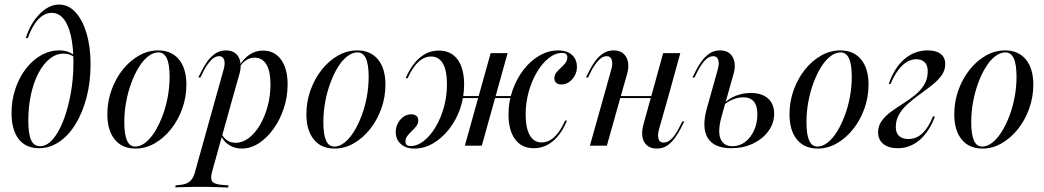

<svg xmlns="http://www.w3.org/2000/svg" viewBox="-20 -651 4667 858"><path d="M154 11.3Q95.2 11.3 63.3 -29.8Q31.5 -71 31.5 -146Q31.5 -202.4 48.4 -253.2Q65.3 -304 94.8 -342.7Q124.2 -381.5 162.9 -403.6Q201.6 -425.8 244.4 -425.8Q287.1 -425.8 312.9 -402.4V-394.4Q304.8 -402.4 291.9 -406.9Q279 -411.3 263.7 -411.3Q230.6 -411.3 202 -388.3Q173.4 -365.3 152 -324.6Q130.6 -283.9 118.5 -229.4Q106.5 -175 106.5 -112.1Q106.5 -52.4 119 -25Q131.5 2.4 158.9 2.4Q188.7 2.4 215.3 -27.8Q241.9 -58.1 262.5 -110.5Q283.1 -162.9 295.6 -230.2Q308.1 -297.6 308.1 -371Q308.1 -441.1 296.8 -491.1Q285.5 -541.1 263.7 -567.3Q241.9 -593.5 211.3 -593.5Q178.2 -593.5 150.8 -564.1Q123.4 -534.7 104 -480.6H95.2Q115.3 -546 156.9 -588.3Q198.4 -630.6 243.5 -630.6Q285.5 -630.6 316.9 -596.8Q348.4 -562.9 366.5 -502.8Q384.7 -442.7 384.7 -363.7Q384.7 -283.9 366.9 -216.1Q349.2 -148.4 318.1 -97.2Q287.1 -46 244.8 -17.3Q202.4 11.3 154 11.3Z M585.5 12.9Q525.8 12.9 492.7 -27.8Q459.7 -68.5 459.7 -140.3Q459.7 -196.8 478.2 -248.4Q496.8 -300 528.6 -339.9Q560.5 -379.8 601.2 -402.8Q641.9 -425.8 687.1 -425.8Q746 -425.8 779.4 -385.5Q812.9 -345.2 812.9 -272.6Q812.9 -216.9 794.4 -165.3Q775.8 -113.7 744 -73.8Q712.1 -33.9 671.4 -10.5Q630.6 12.9 585.5 12.9ZM584.7 4Q607.3 4 629.8 -13.7Q652.4 -31.5 671.4 -61.7Q690.3 -91.9 705.6 -131.9Q721 -171.8 729.4 -216.9Q737.9 -262.1 737.9 -307.3Q737.9 -363.7 725.4 -390.3Q712.9 -416.9 687.9 -416.9Q665.3 -416.9 642.7 -399.6Q620.2 -382.3 601.2 -352Q582.3 -321.8 567.3 -281.9Q552.4 -241.9 544 -196.8Q535.5 -151.6 535.5 -105.6Q535.5 -50 547.6 -23Q559.7 4 584.7 4Z M1154.8 -425Q1206.5 -425 1235.9 -384.7Q1265.3 -344.4 1265.3 -273.4Q1265.3 -218.5 1248.4 -167.3Q1231.5 -116.1 1202.4 -75.4Q1173.4 -34.7 1136.7 -10.9Q1100 12.9 1060.5 12.9Q1028.2 12.9 1002.8 -3.6Q977.4 -20.2 966.9 -46.8L969.4 -54Q979.8 -33.9 995.6 -23.4Q1011.3 -12.9 1033.1 -12.9Q1063.7 -12.9 1091.5 -33.9Q1119.4 -54.8 1141.1 -91.5Q1162.9 -128.2 1175.8 -175.4Q1188.7 -222.6 1188.7 -273.4Q1188.7 -332.3 1170.6 -362.9Q1152.4 -393.5 1116.9 -393.5Q1097.6 -393.5 1079.8 -381.9Q1062.1 -370.2 1050 -350L1049.2 -355.6Q1068.5 -389.5 1095.6 -407.3Q1122.6 -425 1154.8 -425ZM941.9 -206.5 978.2 -336.3Q987.1 -365.3 981.9 -382.7Q976.6 -400 958.9 -400Q941.1 -400 924.2 -383.1Q907.3 -366.1 890.3 -334.7L875.8 -304.8H866.1L883.9 -339.5Q892.7 -357.3 906.9 -377Q921 -396.8 941.5 -411.3Q962.1 -425.8 989.5 -425.8Q1016.9 -425.8 1033.1 -412.1Q1049.2 -398.4 1054 -373.8Q1058.9 -349.2 1049.2 -317.7L1017.7 -206.5ZM872.6 183.9Q854 183.9 836.7 184.3Q819.4 184.7 801.6 185.1Q783.9 185.5 762.9 186.3L765.3 177.4L779 175.8Q800.8 174.2 814.5 168.1Q828.2 162.1 837.1 150Q846 137.9 851.6 116.9L941.9 -206.5H1017.7L927.4 117.7Q919.4 147.6 928.2 159.7Q937.1 171.8 970.2 175L1001.6 177.4L999.2 187.1Q979 186.3 957.3 185.5Q935.5 184.7 913.3 184.3Q891.1 183.9 866.9 183.9H871Z M1475 12.9Q1415.3 12.9 1382.3 -27.8Q1349.2 -68.5 1349.2 -140.3Q1349.2 -196.8 1367.7 -248.4Q1386.3 -300 1418.1 -339.9Q1450 -379.8 1490.7 -402.8Q1531.5 -425.8 1576.6 -425.8Q1635.5 -425.8 1669 -385.5Q1702.4 -345.2 1702.4 -272.6Q1702.4 -216.9 1683.9 -165.3Q1665.3 -113.7 1633.5 -73.8Q1601.6 -33.9 1560.9 -10.5Q1520.2 12.9 1475 12.9ZM1474.2 4Q1496.8 4 1519.4 -13.7Q1541.9 -31.5 1560.9 -61.7Q1579.8 -91.9 1595.2 -131.9Q1610.5 -171.8 1619 -216.9Q1627.4 -262.1 1627.4 -307.3Q1627.4 -363.7 1614.9 -390.3Q1602.4 -416.9 1577.4 -416.9Q1554.8 -416.9 1532.3 -399.6Q1509.7 -382.3 1490.7 -352Q1471.8 -321.8 1456.9 -281.9Q1441.9 -241.9 1433.5 -196.8Q1425 -151.6 1425 -105.6Q1425 -50 1437.1 -23Q1449.2 4 1474.2 4Z M1941.1 -425Q1995.2 -425 2024.6 -385.5Q2054 -346 2054 -273.4Q2054 -216.9 2036.3 -165.7Q2018.5 -114.5 1987.1 -74.2Q1955.6 -33.9 1915.7 -10.5Q1875.8 12.9 1831.5 12.9Q1793.5 12.9 1771 -7.7Q1748.4 -28.2 1748.4 -61.3Q1748.4 -82.3 1758.1 -100.4Q1767.7 -118.5 1783.5 -129.4Q1799.2 -140.3 1817.7 -140.3Q1832.3 -140.3 1840.7 -133.1Q1849.2 -125.8 1849.2 -112.9Q1849.2 -98.4 1840.3 -87.1Q1831.5 -75.8 1820.2 -65.3Q1808.9 -54.8 1800.4 -43.5Q1791.9 -32.3 1791.9 -18.5Q1791.9 1.6 1814.5 1.6Q1845.2 1.6 1874.2 -21.4Q1903.2 -44.4 1926.6 -83.5Q1950 -122.6 1963.7 -172.2Q1977.4 -221.8 1977.4 -274.2Q1977.4 -335.5 1959.3 -366.9Q1941.1 -398.4 1906.5 -398.4Q1875.8 -398.4 1849.6 -374.2Q1823.4 -350 1801.6 -301.6H1792.7Q1818.5 -361.3 1856 -393.1Q1893.5 -425 1941.1 -425ZM2365.3 11.3Q2311.3 11.3 2281.9 -28.6Q2252.4 -68.5 2252.4 -139.5Q2252.4 -196.8 2270.6 -248Q2288.7 -299.2 2319.8 -339.5Q2350.8 -379.8 2391.1 -402.8Q2431.5 -425.8 2475 -425.8Q2512.9 -425.8 2535.5 -406Q2558.1 -386.3 2558.1 -351.6Q2558.1 -330.6 2548.4 -312.9Q2538.7 -295.2 2523 -284.3Q2507.3 -273.4 2489.5 -273.4Q2474.2 -273.4 2465.7 -280.6Q2457.3 -287.9 2457.3 -300.8Q2457.3 -315.3 2466.1 -326.6Q2475 -337.9 2486.3 -348Q2497.6 -358.1 2506.5 -369.4Q2515.3 -380.6 2515.3 -395.2Q2515.3 -414.5 2492.7 -414.5Q2461.3 -414.5 2432.3 -391.5Q2403.2 -368.5 2379.8 -329.4Q2356.5 -290.3 2342.7 -241.1Q2329 -191.9 2329 -139.5Q2329 -78.2 2347.6 -46.4Q2366.1 -14.5 2400 -14.5Q2431.5 -14.5 2457.3 -38.7Q2483.1 -62.9 2505.6 -112.1H2513.7Q2488.7 -51.6 2450.8 -20.2Q2412.9 11.3 2365.3 11.3ZM2057.3 0 2172.6 -413.7H2248.4L2133.1 0ZM2012.9 -212.9 2015.3 -221.8H2300.8L2298.4 -212.9Z M2674.2 -206.5 2710.5 -336.3Q2719.4 -365.3 2714.1 -382.7Q2708.9 -400 2691.1 -400Q2673.4 -400 2656.5 -383.1Q2639.5 -366.1 2622.6 -334.7L2608.1 -304.8H2598.4L2616.1 -339.5Q2625 -357.3 2639.1 -377Q2653.2 -396.8 2673.8 -411.3Q2694.4 -425.8 2721.8 -425.8Q2749.2 -425.8 2765.3 -412.1Q2781.5 -398.4 2786.3 -373.8Q2791.1 -349.2 2781.5 -317.7L2750 -206.5ZM2616.1 0 2674.2 -206.5H2750L2691.9 0ZM2715.3 -212.9 2717.7 -221.8H2929.8L2927.4 -212.9ZM2886.3 -206.5 2943.5 -413.7H3020.2L2962.9 -206.5ZM2925.8 -76.6Q2917.7 -48.4 2922.6 -31Q2927.4 -13.7 2946 -13.7Q2963.7 -13.7 2980.6 -30.2Q2997.6 -46.8 3013.7 -78.2L3029 -108.1H3037.9L3020.2 -73.4Q3011.3 -56.5 2997.2 -36.3Q2983.1 -16.1 2963.3 -1.6Q2943.5 12.9 2914.5 12.9Q2887.9 12.9 2871.4 -1.2Q2854.8 -15.3 2850.8 -39.9Q2846.8 -64.5 2855.6 -96L2886.3 -206.5H2962.9Z M3150 -206.5 3186.3 -336.3Q3195.2 -365.3 3189.9 -382.7Q3184.7 -400 3166.9 -400Q3149.2 -400 3132.3 -383.1Q3115.3 -366.1 3098.4 -334.7L3083.9 -304.8H3074.2L3091.9 -339.5Q3100.8 -357.3 3114.9 -377Q3129 -396.8 3149.6 -411.3Q3170.2 -425.8 3197.6 -425.8Q3225 -425.8 3241.1 -412.1Q3257.3 -398.4 3262.1 -373.8Q3266.9 -349.2 3257.3 -317.7L3225.8 -206.5ZM3247.6 11.3Q3170.2 11.3 3142.3 -35.1Q3114.5 -81.5 3139.5 -169.4L3150 -206.5H3225.8L3204.8 -131.5Q3186.3 -65.3 3199.6 -31.5Q3212.9 2.4 3253.2 2.4Q3284.7 2.4 3309.7 -16.5Q3334.7 -35.5 3349.6 -68.1Q3364.5 -100.8 3364.5 -140.3Q3364.5 -216.1 3301.6 -216.1Q3276.6 -216.1 3252.4 -205.6Q3228.2 -195.2 3210.5 -177.4L3211.3 -184.7Q3234.7 -209.7 3266.9 -222.6Q3299.2 -235.5 3335.5 -235.5Q3384.7 -235.5 3412.1 -210.9Q3439.5 -186.3 3439.5 -142.7Q3439.5 -100 3413.7 -64.9Q3387.9 -29.8 3344.8 -9.3Q3301.6 11.3 3247.6 11.3Z M3633.9 12.9Q3574.2 12.9 3541.1 -27.8Q3508.1 -68.5 3508.1 -140.3Q3508.1 -196.8 3526.6 -248.4Q3545.2 -300 3577 -339.9Q3608.9 -379.8 3649.6 -402.8Q3690.3 -425.8 3735.5 -425.8Q3794.4 -425.8 3827.8 -385.5Q3861.3 -345.2 3861.3 -272.6Q3861.3 -216.9 3842.7 -165.3Q3824.2 -113.7 3792.3 -73.8Q3760.5 -33.9 3719.8 -10.5Q3679 12.9 3633.9 12.9ZM3633.1 4Q3655.6 4 3678.2 -13.7Q3700.8 -31.5 3719.8 -61.7Q3738.7 -91.9 3754 -131.9Q3769.4 -171.8 3777.8 -216.9Q3786.3 -262.1 3786.3 -307.3Q3786.3 -363.7 3773.8 -390.3Q3761.3 -416.9 3736.3 -416.9Q3713.7 -416.9 3691.1 -399.6Q3668.5 -382.3 3649.6 -352Q3630.6 -321.8 3615.7 -281.9Q3600.8 -241.9 3592.3 -196.8Q3583.9 -151.6 3583.9 -105.6Q3583.9 -50 3596 -23Q3608.1 4 3633.1 4Z M3991.9 11.3Q3950.8 11.3 3927.4 -7.7Q3904 -26.6 3904 -59.7Q3904 -88.7 3920.2 -110.9Q3936.3 -133.1 3961.7 -151.6Q3987.1 -170.2 4015.3 -187.9Q4043.5 -205.6 4069 -226.2Q4094.4 -246.8 4110.1 -272.6Q4125.8 -298.4 4125.8 -332.3Q4125.8 -359.7 4112.1 -373Q4098.4 -386.3 4075 -386.3Q4041.1 -386.3 4011.3 -357.7Q3981.5 -329 3959.7 -275.8H3951.6Q3976.6 -348.4 4021.8 -387.1Q4066.9 -425.8 4125 -425.8Q4162.9 -425.8 4183.5 -410.1Q4204 -394.4 4204 -364.5Q4204 -337.1 4187.9 -314.5Q4171.8 -291.9 4146.4 -271.8Q4121 -251.6 4093.1 -231.5Q4065.3 -211.3 4039.9 -189.5Q4014.5 -167.7 3998.8 -141.5Q3983.1 -115.3 3983.1 -83.1Q3983.1 -56.5 3998 -43.1Q4012.9 -29.8 4039.5 -29.8Q4075 -29.8 4102 -55.2Q4129 -80.6 4149.2 -130.6H4158.1Q4132.3 -62.1 4089.5 -25.4Q4046.8 11.3 3991.9 11.3Z M4370.2 12.9Q4310.5 12.9 4277.4 -27.8Q4244.4 -68.5 4244.4 -140.3Q4244.4 -196.8 4262.9 -248.4Q4281.5 -300 4313.3 -339.9Q4345.2 -379.8 4385.9 -402.8Q4426.6 -425.8 4471.8 -425.8Q4530.6 -425.8 4564.1 -385.5Q4597.6 -345.2 4597.6 -272.6Q4597.6 -216.9 4579 -165.3Q4560.5 -113.7 4528.6 -73.8Q4496.8 -33.9 4456 -10.5Q4415.3 12.9 4370.2 12.9ZM4369.4 4Q4391.9 4 4414.5 -13.7Q4437.1 -31.5 4456 -61.7Q4475 -91.9 4490.3 -131.9Q4505.6 -171.8 4514.1 -216.9Q4522.6 -262.1 4522.6 -307.3Q4522.6 -363.7 4510.1 -390.3Q4497.6 -416.9 4472.6 -416.9Q4450 -416.9 4427.4 -399.6Q4404.8 -382.3 4385.9 -352Q4366.9 -321.8 4352 -281.9Q4337.1 -241.9 4328.6 -196.8Q4320.2 -151.6 4320.2 -105.6Q4320.2 -50 4332.3 -23Q4344.4 4 4369.4 4Z"/></svg>

Font: Playfair 144pt SemiCondensed
Style: Italic
Weight: 400
Width: 4
Italic angle: -15.6°
Designer: Claus Eggers Sørensen
Foundry: Claus Eggers Sørensen
Version: Version 2.203